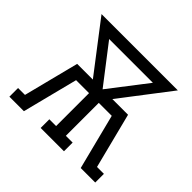

<svg xmlns="http://www.w3.org/2000/svg" viewBox="-171 -938 1142 1142"><g transform="rotate(45 400.0 -367.5)"><path d="M39 0V-73H97L186 -423H318L79 -735H721L482 -423H614L703 -73H761V0H639L550 -350H441V-73H498V0H302V-73H359V-350H250L161 0ZM400 -423 584 -662H216Z"/></g></svg>

Font: Iosevka Etoile
Style: Regular
Weight: 400
Designer: Belleve Invis
Foundry: Belleve Invis
Version: Version 33.2.4